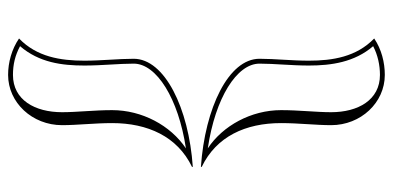

<svg xmlns="http://www.w3.org/2000/svg" viewBox="-268 -537 970 474"><g transform="rotate(90 217.0 -300.0)"><path d="M392 -313C317 -349 283.9 -421.1 283.9 -508.9C283.9 -552.5 289 -594.5 289 -632.5C289 -705.7 233.4 -765 165 -765C134 -765 101.6 -756.8 75 -738.8C120.4 -694.9 129.8 -636.4 129.8 -577.3C129.8 -535.4 125.1 -493.2 125.1 -455.6C125.1 -379.2 247 -321 392 -311ZM392 -291C247 -281 125.1 -221.5 125.1 -145.1C125.1 -107.6 129.8 -65.3 129.8 -23.4C129.8 35.7 120.4 94.2 75 138C101.6 156.1 134 165 165 165C233.4 165 289 105.3 289 31.8C289 -6.2 283.9 -48.3 283.9 -91.9C283.9 -179.6 317 -253 392 -289ZM346.2 -328C221.6 -346.5 137.1 -399.7 137.1 -455.6C137.1 -492.2 141.8 -534.5 141.8 -577.3C141.8 -633.1 133.5 -690.3 94 -736.2C116 -747.7 140.8 -753 165 -753C226.8 -753 257 -699 257 -632.5C257 -595.6 251.9 -553.4 251.9 -508.9C251.9 -435.1 290.3 -365 346.2 -328ZM346.3 -274C289.3 -235.8 251.9 -165.3 251.9 -91.9C251.9 -47.3 257 -5.2 257 31.8C257 98.7 226.8 153 165 153C139 153 116.9 147.7 94 135.5C134.5 88.4 141.8 32.1 141.8 -23.4C141.8 -66.2 137.1 -108.6 137.1 -145.1C137.1 -201.5 223.4 -255.5 346.3 -274Z"/></g></svg>

Font: Sortefax
Style: Medium
Weight: 500
Designer: gluk
Foundry: gluk
Version: Version 0.261